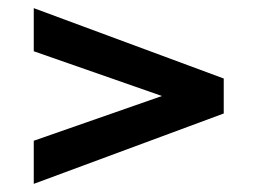

<svg xmlns="http://www.w3.org/2000/svg" viewBox="-20 -586 633 472"><path d="M63 -134V-240L447 -374V-326L63 -460V-566L530 -393V-307Z"/></svg>

Font: Pathway Extreme 28pt
Style: Bold
Weight: 700
Designer: Eduardo Rodriguez Tunni
Foundry: Eduardo Rodriguez Tunni
Version: Version 1.001;gftools[0.9.26]